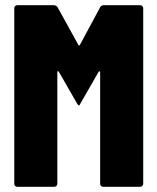

<svg xmlns="http://www.w3.org/2000/svg" viewBox="-20 -720 607 740"><path d="M366 -692 288 -547C286 -544 284 -544 282 -547L202 -692C199 -697 193 -700 187 -700H47C40 -700 35 -695 35 -688V-12C35 -5 40 0 47 0H189C196 0 201 -5 201 -12V-442C201 -447 205 -447 207 -443L277 -321C280 -316 283 -313 284 -313C285 -313 287 -315 290 -321L360 -443C362 -447 366 -446 366 -441V-12C366 -5 371 0 378 0H520C527 0 532 -5 532 -12V-688C532 -695 527 -700 520 -700H381C375 -700 369 -698 366 -692Z"/></svg>

Font: Barlow Condensed ExtraBold
Style: Regular
Weight: 800
Width: 3
Designer: Jeremy Tribby
Foundry: Tribby Type
Version: Version 1.422;hotconv 1.0.109;makeotfexe 2.5.65596